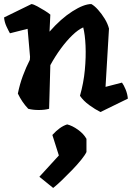

<svg xmlns="http://www.w3.org/2000/svg" viewBox="-30 -536 650 946"><path d="M571 -129Q580 -117 589 -95Q598 -73 600 -50L465 16Q439 3 410 -18Q381 -39 364 -64Q382 -127 388 -191Q394 -255 391.5 -310.5Q389 -366 380 -401Q355 -390 326.5 -362.5Q298 -335 270 -297Q242 -259 218 -215L212 0Q190 6 161 6Q132 6 109 0Q78 -33 58 -75Q67 -120 82.5 -162Q98 -204 117 -241L118 -256L106 -394L19 -372Q12 -384 2 -405.5Q-8 -427 -10 -450L125 -516Q135 -515 153.5 -505Q172 -495 190.5 -483.5Q209 -472 218 -464L214 -380Q270 -444 326.5 -480Q383 -516 420 -516Q435 -508 453 -488Q471 -468 486 -443.5Q501 -419 507 -395L490 -108ZM301 77Q326 83 354 103Q382 123 396 148V213Q389 228 370 251.5Q351 275 326 301Q301 327 276 351Q251 375 232 390L164 335L260 230L228 129Q265 88 301 77Z"/></svg>

Font: Langar
Style: Regular
Weight: 400
Designer: Alessia Mazzarella
Foundry: Typeland
Version: Version 1.001; ttfautohint (v1.8.3)